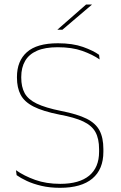

<svg xmlns="http://www.w3.org/2000/svg" viewBox="-20 -844 548 872"><path d="M252.5 9Q206 9 168 0Q130 -9 101.8 -22.2Q73.5 -35.5 55.5 -48.5L52.5 -71Q89.5 -45 139.8 -27Q190 -9 253.5 -9Q340 -9 385 -46.2Q430 -83.5 430 -154.5V-166.5Q430 -214 413.5 -244Q397 -274 357.8 -292.5Q318.5 -311 250 -323.5Q174.5 -338.5 132.5 -360Q90.5 -381.5 73.8 -413.5Q57 -445.5 57 -491.5V-494.5Q57 -567 102.2 -607.2Q147.5 -647.5 243 -647.5Q310 -647.5 357 -630.8Q404 -614 430 -595L432.5 -574Q400 -596.5 353.5 -613Q307 -629.5 242 -629.5Q184.5 -629.5 148 -613.5Q111.5 -597.5 94 -567.2Q76.5 -537 76.5 -494.5V-491.5Q76.5 -449.5 92 -421Q107.5 -392.5 146.8 -373.5Q186 -354.5 258 -340Q332 -325.5 373.5 -304.8Q415 -284 432.2 -251Q449.5 -218 449.5 -167V-154.5Q449.5 -75 399.5 -33Q349.5 9 252.5 9ZM371 -823.5H397V-822.5L263.5 -709H241V-709.5Z"/></svg>

Font: Anek Latin Medium Thin
Style: Regular
Weight: 250
Version: Version 1.003